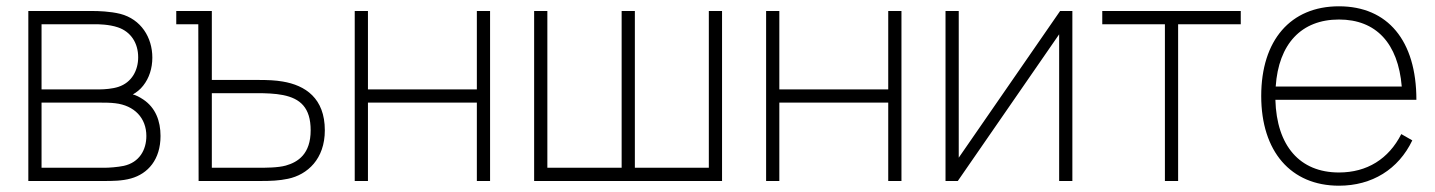

<svg xmlns="http://www.w3.org/2000/svg" viewBox="-20 -575 4560 610"><path d="M70 0H312C335 0 368 0 396 -8C450 -23 490 -68 490 -143C490 -191 474 -233 435 -259C423 -267 411 -273 402 -275C413 -281 426 -291 435 -303C454 -327 464 -358 464 -392C464 -456 428 -514 362 -531C330 -539 291 -540 277 -540H70ZM112 -291V-498H282C290 -498 326 -498 355 -488C396 -474 419 -438 419 -393C419 -352 399 -313 356 -299C338 -293 312 -291 297 -291ZM112 -42V-249H296C311 -249 330 -249 346 -247C407 -240 445 -200 445 -143C445 -99 423 -59 373 -48C354 -44 326 -42 312 -42Z M611 0H809C840 0 867 -1 895 -7C957 -20 1012 -70 1012 -161C1012 -263 950 -304 878 -316C855 -320 831 -321 799 -321H653V-540H540V-498H610ZM653 -42V-279H797C824 -279 854 -278 879 -273C934 -262 967 -233 967 -161C967 -86 927 -60 888 -49C863 -42 824 -42 797 -42Z M1107 0H1149V-249H1495V0H1537V-540H1495V-291H1149V-540H1107Z M1677 0H2274V-540H2232V-42H1997V-540H1955V-42H1719V-540H1677Z M2414 0H2456V-249H2802V0H2844V-540H2802V-291H2456V-540H2414Z M3387 -540H3348L3026 -74V-540H2984V0H3023L3345 -466V0H3387Z M3681 0H3723V-498H3922V-540H3482V-498H3681Z M4234 15C4339 15 4423 -37 4467 -129L4432 -149C4392 -70 4323 -27 4234 -27C4109.5 -27 4036 -111.5 4032 -258H4480C4480 -446 4389 -555 4234 -555C4080 -555 3987 -447 3987 -270C3987 -94 4081 15 4234 15ZM4234 -513C4352 -513 4422 -437.5 4433.5 -300H4033C4042 -435.5 4114.5 -513 4234 -513Z"/></svg>

Font: Hauora ExtraLight
Style: Regular
Weight: 200
Designer: Mikhail Sharanda
Foundry: WCYS & Co.
Version: Version 1.010